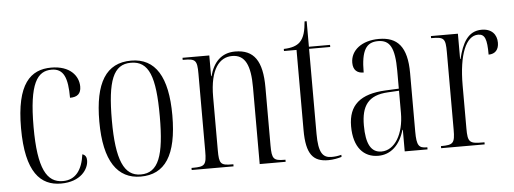

<svg xmlns="http://www.w3.org/2000/svg" viewBox="-46 -781 2446 914"><g transform="rotate(-5 1176.5 -324.0)"><path d="M212 10C307 10 345 -48 345 -89C345 -104 340 -115 325 -120C315 -46 283 -1 222 -1C145 -1 105 -70 105 -269C105 -479 146 -534 214 -534C272 -534 290 -488 290 -393C326 -393 343 -409 343 -442C343 -493 303 -544 213 -544C114 -544 45 -481 45 -269C45 -57 115 10 212 10Z M593 10C708 10 768 -75 768 -268C768 -451 711 -544 595 -544C475 -544 419 -453 419 -268C419 -78 483 10 593 10ZM594 0C514 0 479 -79 479 -268C479 -458 509 -534 593 -534C679 -534 708 -458 708 -268C708 -80 679 0 594 0Z M837 0H1037V-10H1031C976 -10 969 -18 969 -83V-337C969 -472 1016 -524 1076 -524C1139 -524 1162 -470 1162 -367V0H1286V-10H1282C1229 -10 1221 -19 1221 -84V-361C1221 -488 1182 -544 1092 -544C1025 -544 987 -501 970 -437H968V-536H840V-526H845C901 -526 909 -519 909 -454V-84C909 -18 901 -10 844 -10H837Z M1489 10C1513 10 1536 5 1553 0V-10C1533 -5 1521 -4 1506 -4C1464 -4 1444 -29 1444 -120V-526H1545V-536H1444V-658H1434C1430 -616 1424 -582 1401 -560C1386 -546 1363 -537 1324 -536V-526H1384V-143C1384 -27 1417 10 1489 10Z M1728 10C1787 10 1832 -30 1853 -103H1855V0H1964V-10H1962C1924 -10 1913 -21 1913 -90V-369C1913 -496 1867 -544 1779 -544C1697 -544 1643 -501 1643 -442C1643 -407 1662 -391 1693 -391C1693 -498 1718 -534 1774 -534C1830 -534 1853 -497 1853 -385V-300L1789 -297C1669 -291 1611 -243 1611 -141C1611 -40 1659 10 1728 10ZM1745 -9C1695 -9 1672 -52 1672 -140C1672 -232 1704 -282 1800 -287L1853 -290V-184C1853 -84 1809 -9 1745 -9Z M2029 0H2237V-10H2226C2165 -10 2157 -18 2157 -83V-288C2157 -438 2194 -523 2251 -523C2284 -523 2293 -498 2293 -424C2325 -424 2342 -444 2342 -477C2342 -516 2318 -545 2270 -545C2204 -545 2176 -489 2158 -415H2156V-536H2027V-526H2030C2089 -526 2096 -519 2096 -453V-83C2096 -18 2088 -10 2030 -10H2029Z"/></g></svg>

Font: Noto Serif Display ExtraCondensed Light
Style: Regular
Weight: 300
Width: 2
Designer: Monotype Design Team
Foundry: Monotype Imaging Inc.
Version: Version 2.009